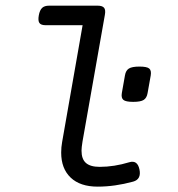

<svg xmlns="http://www.w3.org/2000/svg" viewBox="-20 -661 640 691"><path d="M156.7 -640.6Q140.1 -640.6 131.6 -632.6Q123 -624.5 119.6 -605.5Q116.2 -586.4 121.8 -578.4Q127.4 -570.3 144 -570.3H277.3L203.6 -149.9Q200.2 -131.3 200.2 -111.8Q200.2 -54.2 234.4 -21.7Q268.6 10.7 331.5 10.7Q393.1 10.7 459 -7.3Q489.3 -15.6 481.9 -51.3Q474.6 -85.9 445.3 -77.1Q390.6 -60.5 338.9 -60.5Q305.2 -60.5 289.3 -74.5Q273.4 -88.4 273.4 -118.7Q273.4 -129.9 276.9 -151.4L357.4 -607.4Q360.8 -625.5 354.5 -633.1Q348.1 -640.6 331.5 -640.6ZM429.7 -389.6 418.5 -326.2Q415.5 -308.6 424.1 -301.5Q432.6 -294.4 459.5 -294.4Q486.3 -294.4 497.3 -301.5Q508.3 -308.6 511.2 -326.2L522.5 -389.6Q525.4 -407.2 517.1 -414.3Q508.8 -421.4 481.9 -421.4Q455.1 -421.4 443.8 -414.3Q432.6 -407.2 429.7 -389.6Z"/></svg>

Font: Courier Prime Sans
Style: Regular
Weight: 300
Italic angle: -10°
Designer: Alan Dague-Greene
Foundry: Quote-Unquote Apps
Version: Version 3.23